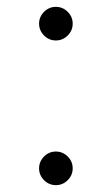

<svg xmlns="http://www.w3.org/2000/svg" viewBox="-20 -530 325 560"><path d="M177.5 -426.5Q163 -412 143 -412Q123 -412 108.5 -426.5Q94 -441 94 -461Q94 -481 108.5 -495.5Q123 -510 143 -510Q163 -510 177.5 -495.5Q192 -481 192 -461Q192 -441 177.5 -426.5ZM177.5 -4.5Q163 10 143 10Q123 10 108.5 -4.5Q94 -19 94 -39Q94 -59 108.5 -73.5Q123 -88 143 -88Q163 -88 177.5 -73.5Q192 -59 192 -39Q192 -19 177.5 -4.5Z"/></svg>

Font: Oakes Grotesk Light
Style: Italic
Weight: 300
Italic angle: -8°
Designer: Samuel Oakes
Foundry: Samuel Oakes
Version: Version 1.000;PS 001.000;hotconv 1.0.88;makeotf.lib2.5.64775